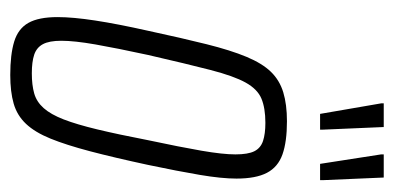

<svg xmlns="http://www.w3.org/2000/svg" viewBox="-212 -530 750 365"><g transform="rotate(90 162.5 -347.0)"><path d="M122 8Q83 8 58.5 0.5Q34 -7 23 -26.5Q12 -46 12 -82Q12 -111 18.5 -153.5Q25 -196 38 -254Q52 -319 63.5 -365Q75 -411 87.5 -441Q100 -471 116 -487.5Q132 -504 155 -511Q178 -518 210 -518Q249 -518 273 -509.5Q297 -501 308 -480Q319 -459 319 -422Q319 -394 312 -352.5Q305 -311 293 -254Q279 -189 267 -143.5Q255 -98 243 -68.5Q231 -39 215 -22Q199 -5 176.5 1.5Q154 8 122 8ZM119 -33Q141 -33 157 -37.5Q173 -42 185 -55.5Q197 -69 206.5 -93.5Q216 -118 225.5 -157.5Q235 -197 246 -254Q259 -315 266 -355.5Q273 -396 273 -420Q273 -444 267 -456Q261 -468 247.5 -472.5Q234 -477 213 -477Q185 -477 167 -469.5Q149 -462 136.5 -439.5Q124 -417 112.5 -372.5Q101 -328 84 -254Q71 -194 64 -154Q57 -114 57 -89Q57 -66 63.5 -54Q70 -42 83.5 -37.5Q97 -33 119 -33ZM196 -581 176 -697V-702H221L226 -586V-581ZM291 -581 273 -697V-702H317L322 -586V-581Z"/></g></svg>

Font: Saira UltraCondensed Light
Style: Italic
Weight: 300
Width: 1
Italic angle: -12°
Designer: Hector Gatti with collaboration of the Omnibus-Type team
Foundry: Omnibus-Type
Version: Version 1.101